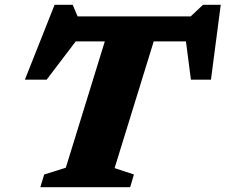

<svg xmlns="http://www.w3.org/2000/svg" viewBox="-20 -775 934 795"><path d="M534.5 -52.5 519 0H147L163 -52.5L252.5 -80.5L414 -603.5H293.5L173 -445H83L206 -755H281L301.5 -707H769.5L820.5 -755H894L853.5 -445H770.5L750 -603.5H616.5L454.5 -79Z"/></svg>

Font: Newsreader Caption
Style: Bold Italic
Weight: 700
Italic angle: -17°
Designer: Hugues Gentile
Foundry: Production Type
Version: Version 1.001